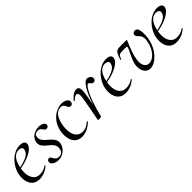

<svg xmlns="http://www.w3.org/2000/svg" viewBox="182 -1226 2066 2066"><g transform="rotate(-45 1215.0 -193.0)"><path d="M155.2 12Q102 12 71.5 -15.8Q41 -43.6 31.5 -88.6Q22 -133.6 31.8 -185Q38.2 -222.4 58.8 -260.5Q79.4 -298.6 110.2 -329.9Q141 -361.2 179.2 -380.1Q217.4 -399 260.4 -399Q296.6 -399 314.3 -384.6Q332 -370.2 327.6 -345Q323 -321.4 300.2 -299.4Q277.4 -277.4 241.1 -259.6Q204.8 -241.8 160.3 -229.1Q115.8 -216.4 68.2 -210.6L70.2 -223.6Q146.8 -234.6 199.2 -259.3Q251.6 -284 261 -324Q268.2 -350.8 252.1 -361.4Q236 -372 215.6 -372Q182.2 -372 156.9 -351.1Q131.6 -330.2 115.7 -295.2Q99.8 -260.2 92.8 -218Q82.4 -162.2 90.6 -118.2Q98.8 -74.2 124.8 -48.3Q150.8 -22.4 193.4 -22.4Q217.2 -22.4 243.3 -29.4Q269.4 -36.4 293.8 -55Q296.6 -57 300.1 -53Q303.6 -49 300.8 -46.2Q262.8 -14.8 226.7 -1.4Q190.6 12 155.2 12Z M443.8 11Q406 11 377.8 -7.2Q349.6 -25.4 353.6 -51.4Q355.8 -65 364.8 -71.9Q373.8 -78.8 384.2 -78.8Q397 -78.8 403.6 -68.4Q410.2 -58 417.2 -44.9Q424.2 -31.8 437 -21.4Q449.8 -11 474.2 -11Q501 -11 517.4 -26.2Q533.8 -41.4 537.6 -71.8Q542.4 -103 529.1 -125.5Q515.8 -148 493.5 -166.1Q471.2 -184.2 449.8 -202.8Q428.4 -221.4 415.8 -244.1Q403.2 -266.8 409.2 -298.2Q415 -329.4 435.4 -351.3Q455.8 -373.2 484.2 -384.6Q512.6 -396 542.2 -396Q578 -396 601.8 -381.6Q625.6 -367.2 622.6 -346.4Q620.4 -332 610.8 -325.5Q601.2 -319 592 -319Q577.6 -319 569.6 -327.2Q561.6 -335.4 554.5 -346.3Q547.4 -357.2 536.8 -365.4Q526.2 -373.6 505.6 -373.6Q486.8 -373.6 472 -364Q457.2 -354.4 454.4 -333.8Q449.4 -304.2 462.7 -282.2Q476 -260.2 498 -241.3Q520 -222.4 541.8 -202.8Q563.6 -183.2 576.4 -159.2Q589.2 -135.2 584 -103.2Q579.2 -74.2 559.4 -47.8Q539.6 -21.4 509.7 -5.2Q479.8 11 443.8 11Z M801.8 13Q759.2 13 731.5 -6.4Q703.8 -25.8 690 -57.6Q676.2 -89.4 674 -127.4Q671.8 -165.4 679.6 -202Q693 -265.2 727.3 -308.8Q761.6 -352.4 806.4 -375.7Q851.2 -399 894 -399Q917.8 -399 938.2 -391.7Q958.6 -384.4 970.3 -371Q982 -357.6 980 -340Q979 -327.2 971.1 -317.5Q963.2 -307.8 947.4 -307.8Q933.2 -307.8 924.4 -316.7Q915.6 -325.6 911 -340Q907.8 -351.8 896 -364.6Q884.2 -377.4 858.8 -377.4Q826 -377.4 802.1 -357.6Q778.2 -337.8 763.4 -305.4Q748.6 -273 740.8 -233Q731 -178 737.5 -129.6Q744 -81.2 770.1 -51.4Q796.2 -21.6 843.6 -21.6Q877.4 -21.6 903.3 -35.9Q929.2 -50.2 950 -67Q952.8 -69 956.8 -65Q960.8 -61 958 -58Q917 -21 877.9 -4Q838.8 13 801.8 13Z M1100.6 -7.2 1090.6 -8.2Q1099 -53.2 1113.6 -105.7Q1128.2 -158.2 1147.3 -209.2Q1166.4 -260.2 1188.2 -302.3Q1210 -344.4 1233.2 -369.7Q1256.4 -395 1279 -395Q1292.6 -395 1306 -387.7Q1319.4 -380.4 1327.6 -368Q1335.8 -355.6 1332.8 -341Q1330.2 -328 1321.8 -320.8Q1313.4 -313.6 1300.8 -313.6Q1285.8 -313.6 1278.4 -321.9Q1271 -330.2 1265.5 -338.5Q1260 -346.8 1249.8 -346.8Q1235.6 -346.8 1218.8 -323.3Q1202 -299.8 1183.9 -261.6Q1165.8 -223.4 1149.5 -177.9Q1133.2 -132.4 1120.3 -87.4Q1107.4 -42.4 1100.6 -7.2ZM1069.4 8Q1055.2 8 1051 6.3Q1046.8 4.6 1046.8 1.6Q1046.8 -1.6 1052.4 -26.4Q1058 -51.2 1062 -74L1095 -258.6Q1102.8 -298.8 1101 -319.3Q1099.2 -339.8 1092.3 -347.7Q1085.4 -355.6 1076.6 -355.6Q1062.8 -355.6 1046.7 -344Q1030.6 -332.4 1016.4 -318.8Q1014 -316.4 1010 -320.1Q1006 -323.8 1008.4 -327Q1038 -361.2 1064.2 -378.1Q1090.4 -395 1116 -395Q1134 -395 1143.8 -383.4Q1153.6 -371.8 1154.9 -342.8Q1156.2 -313.8 1146.4 -261L1100.6 -7.2Q1098.4 8 1069.4 8Z M1467.2 12Q1414 12 1383.5 -15.8Q1353 -43.6 1343.5 -88.6Q1334 -133.6 1343.8 -185Q1350.2 -222.4 1370.8 -260.5Q1391.4 -298.6 1422.2 -329.9Q1453 -361.2 1491.2 -380.1Q1529.4 -399 1572.4 -399Q1608.6 -399 1626.3 -384.6Q1644 -370.2 1639.6 -345Q1635 -321.4 1612.2 -299.4Q1589.4 -277.4 1553.1 -259.6Q1516.8 -241.8 1472.3 -229.1Q1427.8 -216.4 1380.2 -210.6L1382.2 -223.6Q1458.8 -234.6 1511.2 -259.3Q1563.6 -284 1573 -324Q1580.2 -350.8 1564.1 -361.4Q1548 -372 1527.6 -372Q1494.2 -372 1468.9 -351.1Q1443.6 -330.2 1427.7 -295.2Q1411.8 -260.2 1404.8 -218Q1394.4 -162.2 1402.6 -118.2Q1410.8 -74.2 1436.8 -48.3Q1462.8 -22.4 1505.4 -22.4Q1529.2 -22.4 1555.3 -29.4Q1581.4 -36.4 1605.8 -55Q1608.6 -57 1612.1 -53Q1615.6 -49 1612.8 -46.2Q1574.8 -14.8 1538.7 -1.4Q1502.6 12 1467.2 12Z M1840 13Q1806.6 13 1785 -7.5Q1763.4 -28 1754.8 -59.8Q1746.2 -91.6 1750.4 -125.2Q1757.4 -170.2 1780.7 -218.1Q1804 -266 1823.6 -310Q1829.8 -324 1827.5 -329.8Q1825.2 -335.6 1814.2 -335.6H1763Q1737.4 -335.6 1724.1 -331.9Q1710.8 -328.2 1703.1 -317.1Q1695.4 -306 1688 -283Q1686 -279 1680.4 -280.8Q1674.8 -282.6 1676.8 -287.6Q1691.8 -330.6 1703.1 -351.7Q1714.4 -372.8 1730.8 -379.9Q1747.2 -387 1776.2 -387H1865.2Q1874 -387 1875.6 -385Q1877.2 -383 1873.2 -375Q1850.2 -322 1828.9 -262.7Q1807.6 -203.4 1801.8 -157Q1794.4 -99.8 1813.5 -67.9Q1832.6 -36 1868.4 -36Q1898 -36 1927.3 -55.7Q1956.6 -75.4 1980.2 -111.1Q2003.8 -146.8 2016 -195Q2027.8 -239.8 2024.3 -265.8Q2020.8 -291.8 2011.2 -304.9Q2001.6 -318 1995 -324Q1989.8 -329.4 1980.6 -338.6Q1971.4 -347.8 1971.4 -362.2Q1971.4 -381 1984.7 -388.5Q1998 -396 2010.4 -396Q2033 -396 2043.2 -373.5Q2053.4 -351 2054.8 -316.3Q2056.2 -281.6 2051.2 -245.2Q2042.8 -185.8 2020.5 -138.3Q1998.2 -90.8 1967.3 -57Q1936.4 -23.2 1903.4 -5.1Q1870.4 13 1840 13Z M2242.2 12Q2189 12 2158.5 -15.8Q2128 -43.6 2118.5 -88.6Q2109 -133.6 2118.8 -185Q2125.2 -222.4 2145.8 -260.5Q2166.4 -298.6 2197.2 -329.9Q2228 -361.2 2266.2 -380.1Q2304.4 -399 2347.4 -399Q2383.6 -399 2401.3 -384.6Q2419 -370.2 2414.6 -345Q2410 -321.4 2387.2 -299.4Q2364.4 -277.4 2328.1 -259.6Q2291.8 -241.8 2247.3 -229.1Q2202.8 -216.4 2155.2 -210.6L2157.2 -223.6Q2233.8 -234.6 2286.2 -259.3Q2338.6 -284 2348 -324Q2355.2 -350.8 2339.1 -361.4Q2323 -372 2302.6 -372Q2269.2 -372 2243.9 -351.1Q2218.6 -330.2 2202.7 -295.2Q2186.8 -260.2 2179.8 -218Q2169.4 -162.2 2177.6 -118.2Q2185.8 -74.2 2211.8 -48.3Q2237.8 -22.4 2280.4 -22.4Q2304.2 -22.4 2330.3 -29.4Q2356.4 -36.4 2380.8 -55Q2383.6 -57 2387.1 -53Q2390.6 -49 2387.8 -46.2Q2349.8 -14.8 2313.7 -1.4Q2277.6 12 2242.2 12Z"/></g></svg>

Font: Cormorant Infant Light
Style: Italic
Weight: 300
Italic angle: -10°
Designer: Christian Thalmann (Catharsis Fonts)
Foundry: Catharsis Fonts
Version: Version 4.001